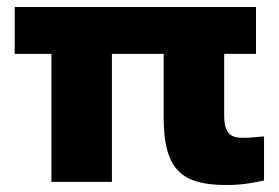

<svg xmlns="http://www.w3.org/2000/svg" viewBox="-20 -520 797 549"><path d="M712 -500H22V-366H127V0H300V-366H448V-183C448 -34 501 9 627 9C674 9 702 3 735 -4V-130C708 -127 691 -126 672 -126C641 -126 621 -138 621 -190V-366H712Z"/></svg>

Font: LT Wave Black
Style: Regular
Weight: 900
Designer: Daniel Lyons
Version: Version 2.5 (Glyphs App)